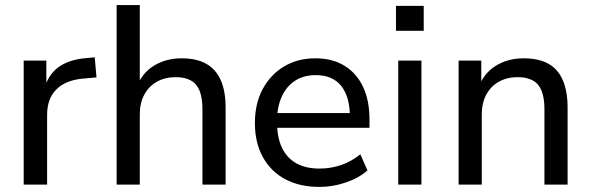

<svg xmlns="http://www.w3.org/2000/svg" viewBox="-20 -725 2320 754"><path d="M73 0V-487H162V-371H152Q168 -431 210 -461.5Q252 -492 321 -497L352 -500L359 -421L302 -416Q236 -409 200.5 -373Q165 -337 165 -274V0Z M438 0V-705H529V-381H516Q537 -438 584.5 -467Q632 -496 693 -496Q752 -496 790 -474.5Q828 -453 847 -410Q866 -367 866 -302V0H775V-297Q775 -340 764 -368Q753 -396 729.5 -409Q706 -422 670 -422Q628 -422 596 -404Q564 -386 546.5 -353Q529 -320 529 -276V0Z M1235 9Q1156 9 1099.5 -21.5Q1043 -52 1012 -108.5Q981 -165 981 -242Q981 -318 1011.5 -375Q1042 -432 1095.5 -464Q1149 -496 1218 -496Q1285 -496 1332.5 -467Q1380 -438 1405.5 -384.5Q1431 -331 1431 -256V-223H1052V-281H1371L1354 -267Q1354 -345 1320 -387.5Q1286 -430 1220 -430Q1172 -430 1138 -407.5Q1104 -385 1086 -344.5Q1068 -304 1068 -251V-245Q1068 -185 1087.5 -144.5Q1107 -104 1144 -83.5Q1181 -63 1235 -63Q1278 -63 1318.5 -76.5Q1359 -90 1395 -119L1423 -56Q1390 -26 1338.5 -8.5Q1287 9 1235 9Z M1535 -604V-702H1644V-604ZM1544 0V-487H1635V0Z M1781 0V-487H1870V-381H1859Q1880 -438 1927.5 -467Q1975 -496 2036 -496Q2095 -496 2133 -475Q2171 -454 2190 -410.5Q2209 -367 2209 -302V0H2118V-297Q2118 -340 2107 -368Q2096 -396 2072.5 -409Q2049 -422 2013 -422Q1971 -422 1939 -404Q1907 -386 1889.5 -353Q1872 -320 1872 -276V0Z"/></svg>

Font: Nunito Sans 12pt ExtraLight 12pt Medium
Style: Regular
Weight: 500
Version: Version 3.101;gftools[0.9.27]